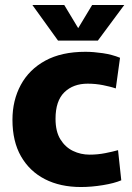

<svg xmlns="http://www.w3.org/2000/svg" viewBox="-20 -739 530 771"><path d="M305 12Q222 12 160.5 -19.5Q99 -51 64.5 -111Q30 -171 30 -258Q30 -336 63.5 -398Q97 -460 162 -495.5Q227 -531 323 -531Q355 -531 392.5 -525.5Q430 -520 462 -507L445 -384Q424 -391 394 -397Q364 -403 332 -403Q274 -403 238.5 -368.5Q203 -334 203 -262Q203 -211 222.5 -179.5Q242 -148 273 -133Q304 -118 340 -118Q372 -118 402.5 -124Q433 -130 454 -136L467 -15Q439 -3 393 4.5Q347 12 305 12ZM213 -576 110 -719H238L294 -626L350 -719H479L373 -576Z"/></svg>

Font: Murecho
Style: Bold
Weight: 700
Designer: Neil Summerour
Foundry: Positype
Version: Version 1.010; ttfautohint (v1.8.3)